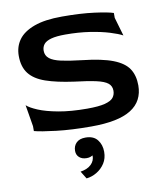

<svg xmlns="http://www.w3.org/2000/svg" viewBox="-96 -688 897 1050"><g transform="rotate(-10 353.0 -162.5)"><path d="M374 10Q265 10 181 0Q97 -10 60 -20V-47L40 -167Q57 -151 99.5 -133Q142 -115 210 -102.5Q278 -90 369 -90Q434 -90 468 -99Q502 -108 514.5 -124Q527 -140 527 -162Q527 -188 508 -203.5Q489 -219 444 -229Q399 -239 323 -248Q229 -261 168.5 -282Q108 -303 79 -340.5Q50 -378 50 -439Q50 -490 77.5 -528Q105 -566 164.5 -588Q224 -610 320 -610Q424 -610 499 -600Q574 -590 603 -580V-553L633 -450Q609 -463 563.5 -477Q518 -491 456 -500.5Q394 -510 321 -510Q271 -510 242 -502Q213 -494 201 -479Q189 -464 189 -443Q189 -416 209.5 -399.5Q230 -383 273.5 -373.5Q317 -364 387 -356Q496 -344 556.5 -320.5Q617 -297 641.5 -259.5Q666 -222 666 -167Q666 -124 648.5 -90.5Q631 -57 595 -34.5Q559 -12 504 -1Q449 10 374 10ZM299 285 273 243Q312 237 333 216.5Q354 196 353 167Q348 170 339.5 173Q331 176 319 176Q294 176 278.5 162.5Q263 149 263 126Q263 99 280.5 81.5Q298 64 331 64Q376 64 397.5 91.5Q419 119 419 158Q419 195 401.5 222Q384 249 356.5 265.5Q329 282 299 285Z"/></g></svg>

Font: Red Rose SemiBold
Style: Regular
Weight: 600
Designer: Jaikishan Patel
Version: Version 2.000